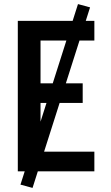

<svg xmlns="http://www.w3.org/2000/svg" viewBox="-20 -837 540 938"><path d="M67 0V-735H441V-639H178V-430H384V-334H178V-96H441V0ZM139 81 80 65 361 -817 420 -801Z"/></svg>

Font: Zed Mono
Style: Bold
Weight: 700
Monospace: yes
Designer: Belleve Invis
Foundry: Belleve Invis
Version: Version 1.0.0; ttfautohint (v1.8.4)